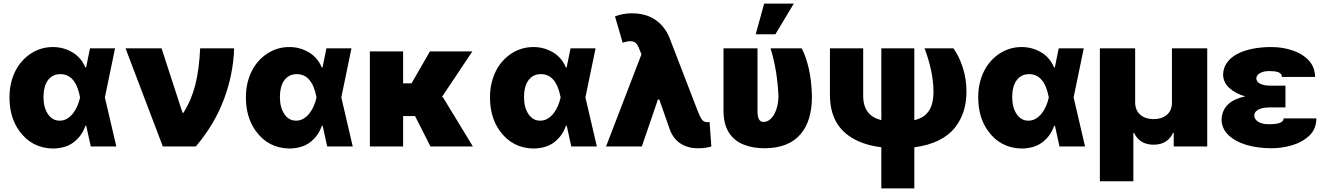

<svg xmlns="http://www.w3.org/2000/svg" viewBox="-20 -814 7367 1067"><path d="M274.1 11.4Q156.2 9.2 87.7 -85.9Q32.7 -161.2 32.7 -272.7Q32.7 -316.4 41.7 -353.9Q50.8 -391.3 66.8 -422.1Q82.7 -452.8 104.8 -476.7Q126.8 -500.7 153.1 -517.4Q207.7 -552.6 274.1 -552.6Q331.7 -552.6 381 -524.1Q430.4 -495.7 454.5 -438.9H458.5L480.1 -545.5H619.3L562.9 -272.7L626.4 0H484.4L459.2 -115.1H454.5Q436.4 -60.7 391.7 -25.2Q347.3 10.3 274.1 11.4ZM311.1 -143.5Q333.8 -143.1 352.6 -154.5Q371.4 -165.8 385.8 -184.1Q400.2 -202.4 410 -225.3Q419.7 -248.2 424.7 -271.3L425.1 -272.7L424.7 -274.1Q400.6 -402 315.3 -402Q291.9 -402 274.3 -392.6Q256.7 -383.2 245 -366.3Q233.3 -349.4 227.5 -326.3Q221.6 -303.3 221.6 -275.6Q221.6 -217 246.1 -180.4Q270.6 -143.5 311.1 -143.5Z M1068.2 0H884.9L677.6 -545.5H877.8L994.3 -187.5H1000Q1044.4 -259.2 1065.7 -343.8Q1087 -428.3 1092.3 -545.5H1281.2Q1276.6 -400.6 1223.7 -260.3Q1171.2 -121.1 1068.2 0Z M1588.1 11.4Q1470.2 9.2 1401.6 -85.9Q1346.6 -161.2 1346.6 -272.7Q1346.6 -316.4 1355.6 -353.9Q1364.7 -391.3 1380.7 -422.1Q1396.7 -452.8 1418.7 -476.7Q1440.7 -500.7 1467 -517.4Q1521.7 -552.6 1588.1 -552.6Q1645.6 -552.6 1695 -524.1Q1744.3 -495.7 1768.5 -438.9H1772.4L1794 -545.5H1933.2L1876.8 -272.7L1940.3 0H1798.3L1773.1 -115.1H1768.5Q1750.4 -60.7 1705.6 -25.2Q1661.2 10.3 1588.1 11.4ZM1625 -143.5Q1647.7 -143.1 1666.5 -154.5Q1685.4 -165.8 1699.8 -184.1Q1714.1 -202.4 1723.9 -225.3Q1733.7 -248.2 1738.6 -271.3L1739 -272.7L1738.6 -274.1Q1714.5 -402 1629.3 -402Q1605.8 -402 1588.2 -392.6Q1570.7 -383.2 1558.9 -366.3Q1547.2 -349.4 1541.4 -326.3Q1535.5 -303.3 1535.5 -275.6Q1535.5 -217 1560 -180.4Q1584.5 -143.5 1625 -143.5Z M2608 0H2372.2L2286.6 -169H2220.2V0H2035.5V-528.4H2220.2V-350.9H2267L2369.3 -528.4H2605.1L2434.7 -273.4L2440.3 -275.6Z M2944.6 11.4Q2826.7 9.2 2758.2 -85.9Q2703.1 -161.2 2703.1 -272.7Q2703.1 -316.4 2712.2 -353.9Q2721.2 -391.3 2737.2 -422.1Q2753.2 -452.8 2775.2 -476.7Q2797.2 -500.7 2823.5 -517.4Q2878.2 -552.6 2944.6 -552.6Q3002.1 -552.6 3051.5 -524.1Q3100.9 -495.7 3125 -438.9H3128.9L3150.6 -545.5H3289.8L3233.3 -272.7L3296.9 0H3154.8L3129.6 -115.1H3125Q3106.9 -60.7 3062.1 -25.2Q3017.8 10.3 2944.6 11.4ZM2981.5 -143.5Q3004.3 -143.1 3023.1 -154.5Q3041.9 -165.8 3056.3 -184.1Q3070.7 -202.4 3080.4 -225.3Q3090.2 -248.2 3095.2 -271.3L3095.5 -272.7L3095.2 -274.1Q3071 -402 2985.8 -402Q2962.4 -402 2944.8 -392.6Q2927.2 -383.2 2915.5 -366.3Q2903.8 -349.4 2897.9 -326.3Q2892 -303.3 2892 -275.6Q2892 -217 2916.5 -180.4Q2941.1 -143.5 2981.5 -143.5Z M3859.4 9.9Q3822.4 9.9 3796.5 0.4Q3732.2 -21.3 3704.5 -88.1L3643.8 -261.4H3636.4L3546.9 0H3348L3544.7 -512.1L3536.2 -533Q3532.7 -543 3528.9 -551.3Q3525.2 -559.7 3520.6 -566.8Q3515.3 -574.9 3505.7 -580.1Q3496.1 -585.2 3483.3 -585.2Q3466.3 -585.2 3440.3 -576.7L3397.7 -723Q3442.8 -740.1 3491.5 -740.1Q3599.8 -740.1 3660.9 -669.4Q3687.5 -638.5 3701.7 -600.9L3855.1 -203.1Q3863.3 -181.5 3869.7 -168.1Q3876.1 -154.8 3882.5 -147.4Q3888.8 -139.9 3896.5 -137.4Q3904.1 -134.9 3914.4 -134.9Q3917.3 -135.7 3918.9 -135.8Q3920.5 -136 3921.5 -136Q3922.6 -136 3923.3 -136.4L3933.2 0Q3928.6 1.8 3921 3.6Q3913.4 5.3 3903.8 6.7Q3894.2 8.2 3882.8 9.1Q3871.4 9.9 3859.4 9.9Z M4228 9.9Q4161.6 9.9 4110.1 -11.4Q4058.2 -32.7 4029.1 -79.9Q4001.4 -125 4000.7 -197.4V-545.5H4189.6V-196Q4189.6 -136.4 4222.3 -136.4Q4242.9 -136.4 4258.7 -149.7Q4274.5 -163 4285 -183.6Q4295.5 -204.2 4300.8 -229Q4306.1 -253.9 4306.1 -277Q4300.8 -419.4 4262.1 -545.5H4435.4Q4458.8 -501.4 4474.4 -434.1Q4490.1 -366.8 4492.2 -277Q4492.2 -143.8 4430.4 -70Q4363.6 9.9 4228 9.9ZM4289.1 -623.6H4179.7L4226.6 -794H4391.3Z M5061.1 233H4877.8V4.3Q4792.6 -5.7 4728.3 -40.1Q4592.3 -112.6 4592.3 -285.5V-545.5H4777V-282.7Q4777 -252.8 4783.7 -230.1Q4790.5 -207.4 4803.4 -190.7Q4816.4 -174 4835 -163.2Q4853.7 -152.3 4877.8 -146.3V-545.5H5061.1V-146Q5087.7 -152.3 5107.8 -164.8Q5127.8 -177.2 5141.2 -196.6Q5154.5 -215.9 5161 -242.9Q5167.6 -269.9 5167.6 -305.4Q5167.6 -364 5153.1 -428.6Q5138.8 -492.2 5117.9 -545.5H5278.4Q5309.3 -503.2 5329.9 -440.3Q5350.9 -376.4 5350.9 -305.4Q5350.9 -186.1 5287.6 -105.8Q5216.6 -16 5061.1 4.6Z M5657.7 11.4Q5539.8 9.2 5471.2 -85.9Q5416.2 -161.2 5416.2 -272.7Q5416.2 -316.4 5425.2 -353.9Q5434.3 -391.3 5450.3 -422.1Q5466.3 -452.8 5488.3 -476.7Q5510.3 -500.7 5536.6 -517.4Q5591.3 -552.6 5657.7 -552.6Q5715.2 -552.6 5764.6 -524.1Q5813.9 -495.7 5838.1 -438.9H5842L5863.6 -545.5H6002.8L5946.4 -272.7L6009.9 0H5867.9L5842.7 -115.1H5838.1Q5820 -60.7 5775.2 -25.2Q5730.8 10.3 5657.7 11.4ZM5694.6 -143.5Q5717.3 -143.1 5736.2 -154.5Q5755 -165.8 5769.4 -184.1Q5783.7 -202.4 5793.5 -225.3Q5803.3 -248.2 5808.2 -271.3L5808.6 -272.7L5808.2 -274.1Q5784.1 -402 5698.9 -402Q5675.4 -402 5657.8 -392.6Q5640.3 -383.2 5628.6 -366.3Q5616.8 -349.4 5611 -326.3Q5605.1 -303.3 5605.1 -275.6Q5605.1 -217 5629.6 -180.4Q5654.1 -143.5 5694.6 -143.5Z M6278.4 193.2H6092.3V-545.5H6288.4V-238.6Q6291.2 -197.4 6318.9 -174.7Q6346.9 -152 6390.6 -152Q6435 -152 6463.1 -174.7Q6491.1 -197.4 6492.9 -238.6V-545.5H6688.9V0H6502.8V-75.3H6498.6Q6486.5 -46.5 6459.3 -28.2Q6432.2 -9.9 6390.6 -9.9Q6350.1 -9.9 6322.8 -27.7Q6295.5 -45.5 6282.7 -75.3H6278.4Z M7045.5 9.9Q6971.6 9.9 6908.4 -8.2Q6845.2 -27 6806.5 -63.6Q6769.5 -99.4 6768.5 -149.1Q6769.5 -175.8 6778.8 -196.9Q6788 -218 6804.9 -234Q6821.7 -250 6845.7 -261Q6869.7 -272 6900.2 -278.4Q6872.5 -286.2 6850.9 -297.8Q6829.2 -309.3 6812.1 -324.6Q6778.8 -354.8 6777 -397.7Q6777.7 -436.4 6798.3 -465.4Q6818.9 -494.3 6854.9 -513.7Q6891 -533 6939.8 -542.8Q6988.6 -552.6 7045.5 -552.6Q7108 -552.6 7163.7 -533.7Q7219.1 -515.3 7255 -476.2Q7287.6 -439.3 7288.4 -386.4H7103.7Q7103.7 -396.7 7098.2 -403.1Q7092.7 -409.4 7083.1 -413Q7073.5 -416.5 7060.5 -417.8Q7047.6 -419 7032.7 -419Q7014.2 -419 7000.9 -415.3Q6987.6 -411.6 6978.9 -405.7Q6970.2 -399.9 6966.1 -392.6Q6962 -385.3 6961.6 -377.8Q6963.1 -358.3 6984.7 -348Q7006 -338.1 7038.4 -338.1H7123.6V-217.3H7038.4Q7025.6 -217.3 7010.3 -215.6Q6995 -213.8 6981.7 -208.8Q6968.4 -203.8 6959.5 -194.8Q6950.6 -185.7 6950.3 -170.5Q6950.6 -162.6 6955.1 -154.5Q6959.5 -146.3 6969.1 -139.4Q6978.7 -132.5 6993.6 -128Q7008.5 -123.6 7029.8 -123.6Q7073.5 -123.6 7093.6 -131.7Q7113.6 -139.9 7113.6 -156.2H7295.5Q7295.1 -99.1 7258.5 -62.1Q7218.7 -24.1 7161.6 -7.1Q7104.4 9.9 7045.5 9.9Z"/></svg>

Font: Linik Sans Black
Style: Regular
Weight: 900
Designer: Fonts by Rasmus Andersson / Changes by Cristiano Sobral with parts from Marc Monis
Foundry: rsms
Version: Version 3.020; ttfautohint (v1.6)